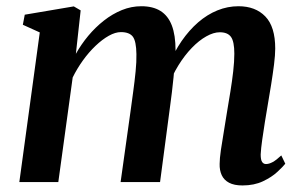

<svg xmlns="http://www.w3.org/2000/svg" viewBox="-20 -570 944 601"><path d="M232.5 -537.5 217.5 -401.5Q234 -431 256.2 -457.8Q278.5 -484.5 305.2 -505.5Q332 -526.5 361.5 -538.5Q391 -550.5 422.5 -550.5Q458.5 -550.5 482.2 -535.8Q506 -521 517.8 -490.5Q529.5 -460 529.5 -412.5Q529.5 -406 528.8 -396.5Q528 -387 527 -376.2Q526 -365.5 524.5 -354.5L508 -365Q525 -407.5 548.5 -441.5Q572 -475.5 600.2 -500Q628.5 -524.5 660.5 -537.5Q692.5 -550.5 726.5 -550.5Q779.5 -550.5 810.5 -518.5Q841.5 -486.5 841.5 -418Q841.5 -398 837.8 -368.2Q834 -338.5 828.8 -305.8Q823.5 -273 818.5 -244Q814 -217.5 809.2 -188.2Q804.5 -159 800.8 -132.5Q797 -106 796 -86.5Q796 -69.5 800.5 -63Q805 -56.5 812.5 -56.5Q822 -56.5 833.2 -62.5Q844.5 -68.5 860.5 -83.5L873 -57.5Q865.5 -48 848 -31.8Q830.5 -15.5 803 -2.5Q775.5 10.5 739 10.5Q713 10.5 697 2Q681 -6.5 674 -21.8Q667 -37 667.5 -57Q667.5 -73 671.5 -100.8Q675.5 -128.5 681 -160.2Q686.5 -192 691 -222Q696 -251 701.2 -283.5Q706.5 -316 710 -346.8Q713.5 -377.5 713.5 -402Q713.5 -440 703 -454.5Q692.5 -469 668 -469Q648.5 -469 625.8 -456.2Q603 -443.5 580.5 -420.2Q558 -397 538.5 -365.5Q519 -334 505.5 -297L526.5 -371.5Q525.5 -350.5 523.2 -327.8Q521 -305 518.2 -282.2Q515.5 -259.5 512.5 -238L481 0H357.5L388.5 -221Q392.5 -251 397 -283.5Q401.5 -316 404.5 -346.5Q407.5 -377 407 -400.5Q406.5 -441 395.8 -455.2Q385 -469.5 358.5 -469.5Q341 -469.5 320.5 -458Q300 -446.5 279 -426.5Q258 -406.5 239.5 -380.8Q221 -355 207.5 -327.5L162.5 0H40.5L104.5 -468.5L51.5 -492.5L57.5 -524L211 -550Z"/></svg>

Font: Merriweather 60pt SemiBold
Style: Italic
Weight: 600
Italic angle: -7.8°
Version: Version 2.101